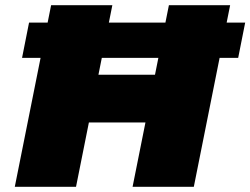

<svg xmlns="http://www.w3.org/2000/svg" viewBox="-20 -720 965 740"><path d="M631 -700H867L727 0H491ZM273 0H37L177 -700H413ZM558 -248H309L348 -432H597ZM65 -497 92 -633H925L898 -497Z"/></svg>

Font: Montserrat Thin Black
Style: Italic
Weight: 900
Italic angle: -11.3°
Version: Version 9.000